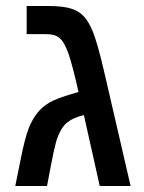

<svg xmlns="http://www.w3.org/2000/svg" viewBox="-20 -621 482 641"><path d="M31 0H137C157 -106 164 -143 174 -167C191 -209 212 -224 260 -237L313 0H416L330 -372C313 -446 299 -495 288 -520C272 -557 254 -580 221 -591C202 -598 175 -601 139 -601H69V-507H135C155 -507 171 -502 181 -492C191 -483 200 -466 209 -441C217 -417 229 -374 242 -314C186 -297 153 -288 124 -264C103 -246 87 -221 76 -193C67 -170 58 -135 49 -89Z"/></svg>

Font: Noto Sans Hebrew Droid Medium
Style: Regular
Weight: 500
Designer: Monotype Design Team
Foundry: Monotype Imaging Inc.
Version: Version 1.100